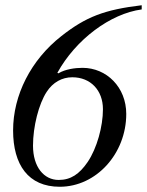

<svg xmlns="http://www.w3.org/2000/svg" viewBox="-20 -706 561 733"><path d="M521 -686C379 -669 308 -642 214 -568C98 -477 30 -343 30 -208C30 -77 88 7 208 7C348 7 462 -120 462 -271C462 -373 387 -447 295 -447C267 -447 229 -442 203 -426L199 -428C269 -555 401 -654 521 -670ZM373 -289C373 -223 350 -140 315 -88C283 -41 250 -19 204 -19C148 -19 106 -68 106 -150C106 -223 128 -309 158 -355C182 -392 217 -411 256 -411C326 -411 373 -361 373 -289Z"/></svg>

Font: XITS
Style: Italic
Weight: 400
Italic angle: -16.33°
Designer: MicroPress Inc., with final additions and corrections provided by Coen Hoffman, Elsevier (retired)
Version: Version 1.107